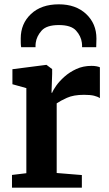

<svg xmlns="http://www.w3.org/2000/svg" viewBox="-20 -869 504 889"><path d="M35.5 0V-59L102 -67V-461L37.5 -479V-548.5L193 -568.5H195.5L221.5 -549V-527L218.5 -439.5H221.5Q226 -452 240.5 -472.5Q255 -493 278.5 -514Q302 -535 333.5 -549.5Q365 -564 403.5 -564Q417.5 -564 427.2 -562Q437 -560 442.5 -557.5V-414.5Q433 -421.5 415.5 -425.8Q398 -430 369 -430Q320.5 -430 289.8 -416Q259 -402 242.5 -390.5V-68L359 -58.5V0ZM252.5 -849Q331 -849 378.8 -804.2Q426.5 -759.5 426.5 -690.5Q426.5 -681.5 426 -669.8Q425.5 -658 425.5 -650.5H360Q360.5 -655 360 -660.2Q359.5 -665.5 359 -671.5Q355 -702 332 -727.5Q309 -753 252.5 -753Q195.5 -753 172.5 -727Q149.5 -701 145.5 -671Q144.5 -665 144.5 -660Q144.5 -655 144.5 -650.5H78Q76.5 -658 76.2 -669.8Q76 -681.5 76 -691Q76 -759.5 123.5 -804.2Q171 -849 252.5 -849Z"/></svg>

Font: Merriweather
Style: Bold
Weight: 700
Designer: Eben Sorkin
Foundry: Eben Sorkin
Version: Version 2.100; ttfautohint (v1.7.19-72a1) -l 8 -r 50 -G 200 